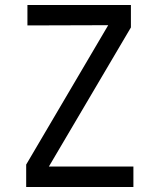

<svg xmlns="http://www.w3.org/2000/svg" viewBox="-20 -750 640 770"><path d="M515 0H85V-90L414 -649L90 -648V-730H505V-640L176 -82H515Z"/></svg>

Font: JetBrains Mono
Style: Regular
Weight: 400
Monospace: yes
Designer: Philipp Nurullin, Konstantin Bulenkov
Foundry: JetBrains
Version: Version 2.001;December 29, 2023;FontCreator 11.5.0.2427 32-b